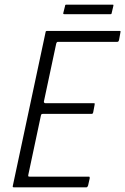

<svg xmlns="http://www.w3.org/2000/svg" viewBox="-20 -806 539 826"><path d="M40 0Q37 0 35.5 -1.5Q34 -3 35 -6L176 -667Q176 -673 183 -673H494Q498 -673 498.5 -672Q499 -671 498 -666L492 -633Q490 -629 489 -627.5Q488 -626 484 -626H230Q226 -626 224.5 -624Q223 -622 222 -619L169 -370Q168 -367 170 -364.5Q172 -362 175 -362H382Q387 -362 387.5 -361Q388 -360 387 -355L381 -323Q380 -319 378.5 -317.5Q377 -316 373 -316H164Q160 -316 158.5 -314.5Q157 -313 156 -309L102 -55Q101 -51 101.5 -48.5Q102 -46 108 -46H360Q365 -46 365.5 -45Q366 -44 366 -39L359 -8Q357 -3 355.5 -1.5Q354 0 350 0ZM460 -748Q460 -747 459 -746Q458 -745 455 -745H257Q254 -745 253 -746Q252 -747 252 -749L260 -781Q260 -784 261.5 -785Q263 -786 266 -786H464Q467 -786 467.5 -785.5Q468 -785 468 -782Z"/></svg>

Font: Glory Thin Light
Style: Italic
Weight: 300
Italic angle: -12°
Version: Version 1.011